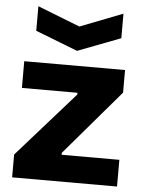

<svg xmlns="http://www.w3.org/2000/svg" viewBox="-55 -843 668 888"><g transform="rotate(5 278.5 -399.5)"><path d="M87 -799 284 -722 482 -799V-685L283 -609L87 -685ZM35 -106 302 -408V-416H44V-540H512V-435L254 -133V-124H522V0H35Z"/></g></svg>

Font: Encode Sans Normal
Style: Bold
Weight: 700
Designer: Pablo Impallari, Andres Torresi
Foundry: Pablo Impallari, Andres Torresi
Version: Version 1.000; ttfautohint (v1.00) -l 8 -r 50 -G 200 -x 14 -